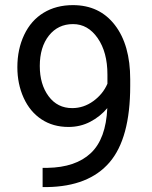

<svg xmlns="http://www.w3.org/2000/svg" viewBox="-20 -741 602 761"><path d="M405.3 -312.5Q377 -278.8 337.6 -258.3Q298.3 -237.8 251.5 -237.8Q189.9 -237.8 144.3 -268.1Q98.6 -298.3 73.7 -353.3Q48.8 -408.2 48.8 -474.6Q48.8 -545.9 75.9 -603Q103 -660.2 152.8 -690.4Q202.6 -720.7 269 -720.7Q374.5 -720.7 435.3 -641.8Q496.1 -563 496.1 -426.8V-400.4Q496.1 -192.9 414.1 -97.4Q332 -2 166.5 0.5H148.9V-75.7H168Q279.8 -77.6 339.8 -134Q399.9 -190.4 405.3 -312.5ZM266.1 -312.5Q311.5 -312.5 349.9 -340.3Q388.2 -368.2 405.8 -409.2V-445.3Q405.8 -534.2 367.2 -589.8Q328.6 -645.5 269.5 -645.5Q210 -645.5 173.8 -599.9Q137.7 -554.2 137.7 -479.5Q137.7 -406.7 172.6 -359.6Q207.5 -312.5 266.1 -312.5Z"/></svg>

Font: f61972
Style: 5147081
Weight: 400
Designer: Google
Version: Version 2.137; 2017